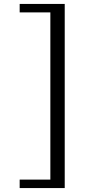

<svg xmlns="http://www.w3.org/2000/svg" viewBox="-20 -773 449 976"><path d="M80 -753H309V183H80V140H236V-710H80Z"/></svg>

Font: Tiro Gurmukhi
Style: Regular
Weight: 400
Designer: Gurmukhi: John Hudson & Fiona Ross. Latin: John Hudson.
Foundry: Tiro Typeworks Ltd.
Version: Version 1.52